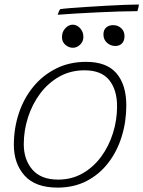

<svg xmlns="http://www.w3.org/2000/svg" viewBox="-20 -813 636 852"><path d="M235.5 19.5Q137 19.5 89.2 -33.8Q41.5 -87 41.5 -170Q41.5 -243.5 63.5 -310Q85.5 -376.5 127.5 -427.8Q169.5 -479 228.8 -508.8Q288 -538.5 362.5 -538.5Q453.5 -538.5 497 -487.5Q540.5 -436.5 540.5 -345.5Q540.5 -273 520.2 -207.5Q500 -142 460.8 -90.8Q421.5 -39.5 364.8 -10Q308 19.5 235.5 19.5ZM238 -16Q298 -16 346.2 -43.5Q394.5 -71 428.8 -117.5Q463 -164 481.2 -222Q499.5 -280 499.5 -341Q499.5 -414.5 464.5 -457.8Q429.5 -501 355 -501Q293 -501 243.2 -473Q193.5 -445 158.2 -397.8Q123 -350.5 104.2 -292Q85.5 -233.5 85.5 -173Q85.5 -104.5 123.8 -60.2Q162 -16 238 -16ZM303.5 -601Q285.5 -601 270.2 -614Q255 -627 255 -648.5Q255 -672 270 -687.8Q285 -703.5 302.5 -703.5Q321 -703.5 335.5 -687.8Q350 -672 350 -649Q350 -628.5 335.5 -614.8Q321 -601 303.5 -601ZM491.5 -609Q470.5 -609 454.8 -623.2Q439 -637.5 439 -659.5Q439 -680.5 451.2 -691Q463.5 -701.5 482 -701.5Q503 -701.5 517.8 -688Q532.5 -674.5 532.5 -652.5Q532.5 -638.5 527.2 -628.8Q522 -619 513 -614Q504 -609 491.5 -609ZM590 -763.5Q554 -763.5 508.5 -762Q463 -760.5 414.2 -758.2Q365.5 -756 319.2 -753.2Q273 -750.5 236 -747.5Q237.5 -753 240.8 -761Q244 -769 247.5 -772.5Q259.5 -774.5 290.8 -777Q322 -779.5 364 -782.2Q406 -785 450.5 -787.5Q495 -790 533.8 -791.5Q572.5 -793 596.5 -793Q596.5 -790.5 594.5 -781.5Q592.5 -772.5 590 -763.5Z"/></svg>

Font: Grandstander Thin
Style: Italic
Weight: 100
Italic angle: -15°
Designer: Tyler Finck
Foundry: Etcetera Type Co
Version: Version 1.200